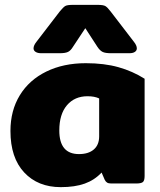

<svg xmlns="http://www.w3.org/2000/svg" viewBox="-20 -755 658 790"><path d="M118 -556Q118 -568 130 -583L226 -708Q240 -725 248 -730Q256 -735 280 -735H381Q405 -735 413.5 -730Q422 -725 435 -708L531 -583Q543 -568 543 -556Q543 -547 535 -541.5Q527 -536 512 -536H437Q413 -536 402 -541.5Q391 -547 381 -562L331 -639L280 -562Q271 -547 260 -541.5Q249 -536 225 -536H150Q135 -536 126.5 -541.5Q118 -547 118 -556ZM23 -216Q23 -300 61.5 -363Q100 -426 170.5 -460.5Q241 -495 333 -495Q409 -495 467.5 -478.5Q526 -462 575 -431V-31Q575 -12 568 -6Q561 0 540 0H438Q427 0 421 -3.5Q415 -7 411 -15L398 -45Q369 -14 328.5 0.5Q288 15 230 15Q136 15 79.5 -45.5Q23 -106 23 -216ZM388 -194V-350Q369 -359 340 -359Q287 -359 255.5 -322Q224 -285 224 -218Q224 -121 305 -121Q344 -121 366 -140Q388 -159 388 -194Z"/></svg>

Font: Mitr SemiBold
Style: Regular
Weight: 600
Designer: Thanarat Vachiruckul
Foundry: Cadson Demak
Version: Version 1.003